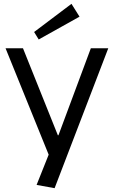

<svg xmlns="http://www.w3.org/2000/svg" viewBox="-20 -792 593 1002"><path d="M171 173 248 -20 240 30 9 -540H100L282 -86H285L454 -540H545L265 190ZM395 -705 182 -586 158 -625 353 -772Z"/></svg>

Font: Pathway Extreme 72pt Medium
Style: Regular
Weight: 500
Designer: Eduardo Rodriguez Tunni
Foundry: Eduardo Rodriguez Tunni
Version: Version 1.001;gftools[0.9.26]